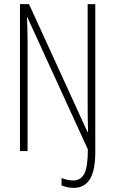

<svg xmlns="http://www.w3.org/2000/svg" viewBox="-20 -734 559 933"><path d="M338 179Q322 179 306 175.5Q290 172 279 167V131Q290 136 306 139.5Q322 143 336 143Q372 143 389.5 110.5Q407 78 407 -8L113 -650H111Q112 -626 113 -599Q114 -572 114 -532V0H77V-714H121L405 -93H408Q407 -125 406.5 -154.5Q406 -184 406 -208V-714H443V5Q443 95 416.5 137Q390 179 338 179Z"/></svg>

Font: Noto Sans Gurmukhi ExtraCondensed ExtraLight
Style: Regular
Weight: 200
Width: 2
Designer: Jelle Bosma - Monotype Design Team
Foundry: Monotype Imaging Inc.
Version: Version 2.004; ttfautohint (v1.8.4.7-5d5b)